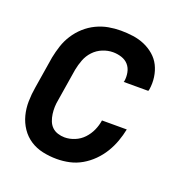

<svg xmlns="http://www.w3.org/2000/svg" viewBox="-104 -633 708 735"><g transform="rotate(20 250.0 -265.0)"><path d="M203 8Q174 8 146 2Q118 -4 95 -19Q72 -34 56.5 -57Q41 -80 34 -107Q27 -134 27.5 -163Q28 -192 33 -221L54 -351Q59 -376 67 -400.5Q75 -425 89.5 -447.5Q104 -470 124 -488Q144 -506 168 -517.5Q192 -529 217 -533.5Q242 -538 267 -538Q292 -538 317 -534.5Q342 -531 364 -521.5Q386 -512 404 -496.5Q422 -481 432.5 -460Q443 -439 446.5 -414Q450 -389 446 -364Q445 -362 445 -360.5Q445 -359 444 -357H344Q344 -358 344 -358.5Q344 -359 345 -360Q348 -378 344.5 -396Q341 -414 330 -426.5Q319 -439 302 -444.5Q285 -450 267 -450Q246 -450 225 -441.5Q204 -433 188.5 -416.5Q173 -400 165 -379Q157 -358 153 -337L132 -207Q129 -192 128.5 -177.5Q128 -163 130 -148.5Q132 -134 137 -121Q142 -108 151.5 -98.5Q161 -89 175 -84.5Q189 -80 203 -80Q224 -80 244.5 -88.5Q265 -97 280 -113Q295 -129 304 -149Q313 -169 316 -190H417Q412 -165 403 -140Q394 -115 380 -92Q366 -69 346.5 -49.5Q327 -30 303.5 -16.5Q280 -3 254.5 2.5Q229 8 203 8Z"/></g></svg>

Font: Iosevka Curly Semibold Oblique
Style: Regular
Weight: 600
Italic angle: -9°
Monospace: yes
Designer: Belleve Invis
Foundry: Belleve Invis
Version: Version 11.1.0; ttfautohint (v1.8.3)